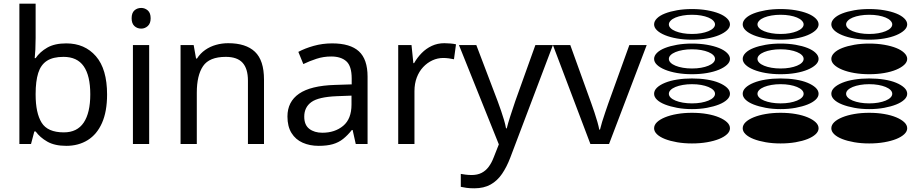

<svg xmlns="http://www.w3.org/2000/svg" viewBox="-20 -780 4963 1040"><path d="M173 -575Q173 -541 171.5 -511.5Q170 -482 168 -465H173Q196 -499 236 -522Q276 -545 339 -545Q439 -545 499.5 -475.5Q560 -406 560 -268Q560 -176 532.5 -114Q505 -52 455 -21Q405 10 339 10Q276 10 236 -13Q196 -36 173 -68H166L148 0H85V-760H173ZM324 -472Q267 -472 234 -450.5Q201 -429 187 -384.5Q173 -340 173 -271V-267Q173 -168 205.5 -115.5Q238 -63 326 -63Q398 -63 433.5 -116Q469 -169 469 -269Q469 -370 433.5 -421Q398 -472 324 -472Z M788 -536V0H700V-536ZM745 -737Q765 -737 780.5 -723.5Q796 -710 796 -681Q796 -653 780.5 -639Q765 -625 745 -625Q723 -625 708 -639Q693 -653 693 -681Q693 -710 708 -723.5Q723 -737 745 -737Z M1216 -546Q1312 -546 1361 -499.5Q1410 -453 1410 -349V0H1323V-343Q1323 -408 1294 -440Q1265 -472 1203 -472Q1114 -472 1080 -422Q1046 -372 1046 -278V0H958V-536H1029L1042 -463H1047Q1065 -491 1091.5 -509.5Q1118 -528 1150 -537Q1182 -546 1216 -546Z M1779 -545Q1877 -545 1924 -502Q1971 -459 1971 -365V0H1907L1890 -76H1886Q1863 -47 1838.5 -27.5Q1814 -8 1782.5 1Q1751 10 1706 10Q1658 10 1619.5 -7Q1581 -24 1559 -59.5Q1537 -95 1537 -149Q1537 -229 1600 -272.5Q1663 -316 1794 -320L1885 -323V-355Q1885 -422 1856 -448Q1827 -474 1774 -474Q1732 -474 1694 -461.5Q1656 -449 1623 -433L1596 -499Q1631 -518 1679 -531.5Q1727 -545 1779 -545ZM1805 -259Q1705 -255 1666.5 -227Q1628 -199 1628 -148Q1628 -103 1655.5 -82Q1683 -61 1726 -61Q1794 -61 1839 -98.5Q1884 -136 1884 -214V-262Z M2387 -546Q2402 -546 2419.5 -544.5Q2437 -543 2450 -540L2439 -459Q2426 -462 2410.5 -464Q2395 -466 2381 -466Q2350 -466 2322 -453Q2294 -440 2272 -416.5Q2250 -393 2237.5 -360Q2225 -327 2225 -286V0H2137V-536H2209L2219 -438H2223Q2240 -468 2264 -492.5Q2288 -517 2319 -531.5Q2350 -546 2387 -546Z M2466 -536H2560L2676 -231Q2686 -204 2694.5 -179Q2703 -154 2710 -130.5Q2717 -107 2721 -85H2725Q2731 -110 2744 -150.5Q2757 -191 2771 -232L2880 -536H2975L2744 74Q2725 124 2699.5 161.5Q2674 199 2637.5 219.5Q2601 240 2549 240Q2525 240 2507 237.5Q2489 235 2476 232V162Q2487 164 2502.5 166Q2518 168 2535 168Q2566 168 2588.5 156.5Q2611 145 2627 123.5Q2643 102 2654 73L2682 2Z M3178 0 2975 -536H3069L3183 -220Q3191 -198 3200 -171Q3209 -144 3216 -119.5Q3223 -95 3226 -78H3230Q3234 -95 3241.5 -120Q3249 -145 3258.5 -172Q3268 -199 3275 -220L3389 -536H3483L3279 0Z M3523 -85Q3523 -103 3538.5 -118Q3554 -133 3582 -144.5Q3610 -156 3647.5 -162.5Q3685 -169 3728 -169Q3772 -169 3809.5 -162.5Q3847 -156 3874.5 -144.5Q3902 -133 3918 -118Q3934 -103 3934 -85Q3934 -68 3918 -53Q3902 -38 3874.5 -27Q3847 -16 3809.5 -9.5Q3772 -3 3728 -3Q3685 -3 3647.5 -9.5Q3610 -16 3582 -27Q3554 -38 3538.5 -53Q3523 -68 3523 -85ZM3523 -272Q3523 -290 3538.5 -305Q3554 -320 3582 -331.5Q3610 -343 3647.5 -349Q3685 -355 3728 -355Q3772 -355 3809.5 -349Q3847 -343 3874.5 -331.5Q3902 -320 3918 -305Q3934 -290 3934 -272Q3934 -255 3918 -240Q3902 -225 3874.5 -214Q3847 -203 3809.5 -196Q3772 -189 3728 -189Q3685 -189 3647.5 -196Q3610 -203 3582 -214Q3554 -225 3538.5 -240Q3523 -255 3523 -272ZM3603 -272Q3603 -261 3612.5 -251.5Q3622 -242 3639 -235Q3656 -228 3679 -224Q3702 -220 3728 -220Q3755 -220 3777.5 -224Q3800 -228 3817 -235Q3834 -242 3843.5 -251.5Q3853 -261 3853 -272Q3853 -283 3843.5 -292.5Q3834 -302 3817 -309Q3800 -316 3777.5 -320Q3755 -324 3728 -324Q3702 -324 3679 -320Q3656 -316 3639 -309Q3622 -302 3612.5 -292.5Q3603 -283 3603 -272ZM3523 -461Q3523 -478 3538.5 -493.5Q3554 -509 3582 -520Q3610 -531 3647.5 -537.5Q3685 -544 3728 -544Q3772 -544 3809.5 -537.5Q3847 -531 3874.5 -520Q3902 -509 3918 -493.5Q3934 -478 3934 -461Q3934 -444 3918 -429Q3902 -414 3874.5 -402.5Q3847 -391 3809.5 -384.5Q3772 -378 3728 -378Q3685 -378 3647.5 -384.5Q3610 -391 3582 -402.5Q3554 -414 3538.5 -429Q3523 -444 3523 -461ZM3603 -461Q3603 -450 3612.5 -440.5Q3622 -431 3639 -424Q3656 -417 3679 -413Q3702 -409 3728 -409Q3755 -409 3777.5 -413Q3800 -417 3817 -424Q3834 -431 3843.5 -440.5Q3853 -450 3853 -461Q3853 -472 3843.5 -481.5Q3834 -491 3817 -498Q3800 -505 3777.5 -509Q3755 -513 3728 -513Q3702 -513 3679 -509Q3656 -505 3639 -498Q3622 -491 3612.5 -481.5Q3603 -472 3603 -461ZM3523 -648Q3523 -665 3538.5 -680.5Q3554 -696 3582 -707Q3610 -718 3647.5 -724.5Q3685 -731 3728 -731Q3772 -731 3809.5 -724.5Q3847 -718 3874.5 -707Q3902 -696 3918 -680.5Q3934 -665 3934 -648Q3934 -631 3918 -616Q3902 -601 3874.5 -589.5Q3847 -578 3809.5 -571.5Q3772 -565 3728 -565Q3685 -565 3647.5 -571.5Q3610 -578 3582 -589.5Q3554 -601 3538.5 -616Q3523 -631 3523 -648ZM3603 -648Q3603 -637 3612.5 -627.5Q3622 -618 3639 -611Q3656 -604 3679 -600Q3702 -596 3728 -596Q3755 -596 3777.5 -600Q3800 -604 3817 -611Q3834 -618 3843.5 -627.5Q3853 -637 3853 -648Q3853 -658 3843.5 -668Q3834 -678 3817 -685Q3800 -692 3777.5 -696Q3755 -700 3728 -700Q3702 -700 3679 -696Q3656 -692 3639 -685Q3622 -678 3612.5 -668Q3603 -658 3603 -648Z M4003 -85Q4003 -103 4018.5 -118Q4034 -133 4062 -144.5Q4090 -156 4127.5 -162.5Q4165 -169 4208 -169Q4252 -169 4289.5 -162.5Q4327 -156 4354.5 -144.5Q4382 -133 4398 -118Q4414 -103 4414 -85Q4414 -68 4398 -53Q4382 -38 4354.5 -27Q4327 -16 4289.5 -9.5Q4252 -3 4208 -3Q4165 -3 4127.5 -9.5Q4090 -16 4062 -27Q4034 -38 4018.5 -53Q4003 -68 4003 -85ZM4003 -272Q4003 -290 4018.5 -305Q4034 -320 4062 -331.5Q4090 -343 4127.5 -349Q4165 -355 4208 -355Q4252 -355 4289.5 -349Q4327 -343 4354.5 -331.5Q4382 -320 4398 -305Q4414 -290 4414 -272Q4414 -255 4398 -240Q4382 -225 4354.5 -214Q4327 -203 4289.5 -196Q4252 -189 4208 -189Q4165 -189 4127.5 -196Q4090 -203 4062 -214Q4034 -225 4018.5 -240Q4003 -255 4003 -272ZM4083 -272Q4083 -261 4092.5 -251.5Q4102 -242 4119 -235Q4136 -228 4159 -224Q4182 -220 4208 -220Q4235 -220 4257.5 -224Q4280 -228 4297 -235Q4314 -242 4323.5 -251.5Q4333 -261 4333 -272Q4333 -283 4323.5 -292.5Q4314 -302 4297 -309Q4280 -316 4257.5 -320Q4235 -324 4208 -324Q4182 -324 4159 -320Q4136 -316 4119 -309Q4102 -302 4092.5 -292.5Q4083 -283 4083 -272ZM4003 -461Q4003 -478 4018.5 -493.5Q4034 -509 4062 -520Q4090 -531 4127.5 -537.5Q4165 -544 4208 -544Q4252 -544 4289.5 -537.5Q4327 -531 4354.5 -520Q4382 -509 4398 -493.5Q4414 -478 4414 -461Q4414 -444 4398 -429Q4382 -414 4354.5 -402.5Q4327 -391 4289.5 -384.5Q4252 -378 4208 -378Q4165 -378 4127.5 -384.5Q4090 -391 4062 -402.5Q4034 -414 4018.5 -429Q4003 -444 4003 -461ZM4083 -461Q4083 -450 4092.5 -440.5Q4102 -431 4119 -424Q4136 -417 4159 -413Q4182 -409 4208 -409Q4235 -409 4257.5 -413Q4280 -417 4297 -424Q4314 -431 4323.5 -440.5Q4333 -450 4333 -461Q4333 -472 4323.5 -481.5Q4314 -491 4297 -498Q4280 -505 4257.5 -509Q4235 -513 4208 -513Q4182 -513 4159 -509Q4136 -505 4119 -498Q4102 -491 4092.5 -481.5Q4083 -472 4083 -461ZM4003 -648Q4003 -665 4018.5 -680.5Q4034 -696 4062 -707Q4090 -718 4127.5 -724.5Q4165 -731 4208 -731Q4252 -731 4289.5 -724.5Q4327 -718 4354.5 -707Q4382 -696 4398 -680.5Q4414 -665 4414 -648Q4414 -631 4398 -616Q4382 -601 4354.5 -589.5Q4327 -578 4289.5 -571.5Q4252 -565 4208 -565Q4165 -565 4127.5 -571.5Q4090 -578 4062 -589.5Q4034 -601 4018.5 -616Q4003 -631 4003 -648ZM4083 -648Q4083 -637 4092.5 -627.5Q4102 -618 4119 -611Q4136 -604 4159 -600Q4182 -596 4208 -596Q4235 -596 4257.5 -600Q4280 -604 4297 -611Q4314 -618 4323.5 -627.5Q4333 -637 4333 -648Q4333 -658 4323.5 -668Q4314 -678 4297 -685Q4280 -692 4257.5 -696Q4235 -700 4208 -700Q4182 -700 4159 -696Q4136 -692 4119 -685Q4102 -678 4092.5 -668Q4083 -658 4083 -648Z M4483 -85Q4483 -103 4498.5 -118Q4514 -133 4542 -144.5Q4570 -156 4607.5 -162.5Q4645 -169 4688 -169Q4732 -169 4769.5 -162.5Q4807 -156 4834.5 -144.5Q4862 -133 4878 -118Q4894 -103 4894 -85Q4894 -68 4878 -53Q4862 -38 4834.5 -27Q4807 -16 4769.5 -9.5Q4732 -3 4688 -3Q4645 -3 4607.5 -9.5Q4570 -16 4542 -27Q4514 -38 4498.5 -53Q4483 -68 4483 -85ZM4483 -272Q4483 -290 4498.5 -305Q4514 -320 4542 -331.5Q4570 -343 4607.5 -349Q4645 -355 4688 -355Q4732 -355 4769.5 -349Q4807 -343 4834.5 -331.5Q4862 -320 4878 -305Q4894 -290 4894 -272Q4894 -255 4878 -240Q4862 -225 4834.5 -214Q4807 -203 4769.5 -196Q4732 -189 4688 -189Q4645 -189 4607.5 -196Q4570 -203 4542 -214Q4514 -225 4498.5 -240Q4483 -255 4483 -272ZM4563 -272Q4563 -261 4572.5 -251.5Q4582 -242 4599 -235Q4616 -228 4639 -224Q4662 -220 4688 -220Q4715 -220 4737.5 -224Q4760 -228 4777 -235Q4794 -242 4803.5 -251.5Q4813 -261 4813 -272Q4813 -283 4803.5 -292.5Q4794 -302 4777 -309Q4760 -316 4737.5 -320Q4715 -324 4688 -324Q4662 -324 4639 -320Q4616 -316 4599 -309Q4582 -302 4572.5 -292.5Q4563 -283 4563 -272ZM4483 -461Q4483 -478 4498.5 -493.5Q4514 -509 4542 -520Q4570 -531 4607.5 -537.5Q4645 -544 4688 -544Q4732 -544 4769.5 -537.5Q4807 -531 4834.5 -520Q4862 -509 4878 -493.5Q4894 -478 4894 -461Q4894 -444 4878 -429Q4862 -414 4834.5 -402.5Q4807 -391 4769.5 -384.5Q4732 -378 4688 -378Q4645 -378 4607.5 -384.5Q4570 -391 4542 -402.5Q4514 -414 4498.5 -429Q4483 -444 4483 -461ZM4483 -648Q4483 -665 4498.5 -680.5Q4514 -696 4542 -707Q4570 -718 4607.5 -724.5Q4645 -731 4688 -731Q4732 -731 4769.5 -724.5Q4807 -718 4834.5 -707Q4862 -696 4878 -680.5Q4894 -665 4894 -648Q4894 -631 4878 -616Q4862 -601 4834.5 -589.5Q4807 -578 4769.5 -571.5Q4732 -565 4688 -565Q4645 -565 4607.5 -571.5Q4570 -578 4542 -589.5Q4514 -601 4498.5 -616Q4483 -631 4483 -648ZM4563 -648Q4563 -637 4572.5 -627.5Q4582 -618 4599 -611Q4616 -604 4639 -600Q4662 -596 4688 -596Q4715 -596 4737.5 -600Q4760 -604 4777 -611Q4794 -618 4803.5 -627.5Q4813 -637 4813 -648Q4813 -658 4803.5 -668Q4794 -678 4777 -685Q4760 -692 4737.5 -696Q4715 -700 4688 -700Q4662 -700 4639 -696Q4616 -692 4599 -685Q4582 -678 4572.5 -668Q4563 -658 4563 -648Z"/></svg>

Font: binaryv115
Style: Book
Weight: 400
Designer: Jelle Bosma - Monotype Design Team
Foundry: Monotype Imaging Inc.
Version: Version 2.003